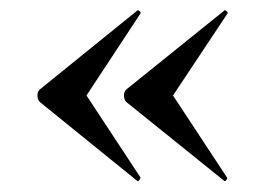

<svg xmlns="http://www.w3.org/2000/svg" viewBox="-20 -382 508 364"><path d="M239 -40 55 -189Q51 -194 51 -201Q51 -208 55 -212L239 -361Q241 -364 244.5 -361Q248 -358 246 -356L144 -201L246 -46Q247 -44 244 -40.5Q241 -37 239 -40ZM404 -40 219 -189Q215 -194 215 -201Q215 -208 219 -212L404 -361Q406 -364 409.5 -361Q413 -358 411 -356L308 -201L410 -46Q412 -44 409 -40.5Q406 -37 404 -40Z"/></svg>

Font: Cormorant Garamond Light SemiBold
Style: Regular
Weight: 600
Version: Version 4.001